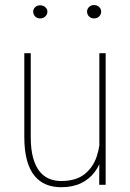

<svg xmlns="http://www.w3.org/2000/svg" viewBox="-20 -742 523 771"><path d="M378.9 -122.1V-528.3H404.3V0H378.4ZM382.8 -205.6 402.8 -206.5Q402.8 -159.7 392.6 -120.4Q382.3 -81.1 360.6 -51.8Q338.9 -22.5 305.2 -6.3Q271.5 9.8 225.1 9.8Q192.4 9.8 165.3 -1.2Q138.2 -12.2 118.7 -35.9Q99.1 -59.6 88.4 -98.1Q77.6 -136.7 77.6 -192.4V-528.3H103.5V-191.4Q103.5 -142.6 112.8 -108.9Q122.1 -75.2 138.4 -54.4Q154.8 -33.7 177 -24.4Q199.2 -15.1 225.1 -15.1Q285.2 -15.1 319.6 -42.7Q354 -70.3 368.4 -113.8Q382.8 -157.2 382.8 -205.6ZM113.3 -695.3Q113.3 -705.6 121.1 -713.1Q128.9 -720.7 141.6 -720.7Q153.3 -720.7 161.9 -713.1Q170.4 -705.6 170.4 -695.3Q170.4 -684.1 161.9 -676Q153.3 -668 141.6 -668Q128.9 -668 121.1 -676Q113.3 -684.1 113.3 -695.3ZM329.6 -695.3Q329.6 -706.1 337.6 -713.9Q345.7 -721.7 357.4 -721.7Q370.1 -721.7 378.2 -713.9Q386.2 -706.1 386.2 -695.3Q386.2 -684.1 378.2 -676Q370.1 -668 357.4 -668Q345.7 -668 337.6 -676Q329.6 -684.1 329.6 -695.3Z"/></svg>

Font: Roboto Condensed Thin
Style: Regular
Weight: 250
Width: 3
Designer: Christian Robertson
Foundry: Google
Version: Version 3.009; 2024